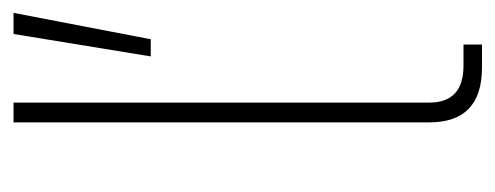

<svg xmlns="http://www.w3.org/2000/svg" viewBox="-250 -500 750 291"><g transform="rotate(-90 125.5 -355.0)"><path d="M168 0Q85 0 85 -80V-710H115V-80Q115 -28 171 -28H203V0ZM185 -502 219 -710H251L211 -502Z"/></g></svg>

Font: Geist Thin
Style: Regular
Weight: 400
Designer: Basement.studio, Andrés Briganti, Mateo Zaragoza
Foundry: Basement.studio, Vercel, Andrés Briganti, Guido Ferreyra, Mateo Zaragoza
Version: Version 1.401